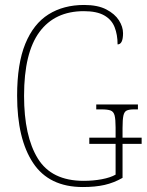

<svg xmlns="http://www.w3.org/2000/svg" viewBox="-20 -744 591 774"><path d="M314 10Q178 10 113.5 -87Q49 -184 49 -358Q49 -487 82 -567.5Q115 -648 175.5 -686Q236 -724 319 -724Q374 -724 408.5 -706Q443 -688 459.5 -662Q476 -636 476 -610Q476 -565 454 -565Q454 -604 442 -634.5Q430 -665 400 -682Q370 -699 318 -699Q201 -699 139 -615Q77 -531 77 -358Q77 -195 132.5 -105Q188 -15 317 -15Q356 -15 390.5 -21.5Q425 -28 446 -40V-164H340V-189H446V-230Q446 -263 442 -278.5Q438 -294 426 -298.5Q414 -303 390 -303H368V-323H536V-303H520Q501 -303 491 -298.5Q481 -294 477.5 -278Q474 -262 474 -228V-189H551V-164H474V-27Q439 -7 401.5 1.5Q364 10 314 10Z"/></svg>

Font: Noto Serif Condensed Thin
Style: Regular
Weight: 100
Width: 3
Designer: Monotype Design Team
Foundry: Monotype Imaging Inc.
Version: Version 2.013; ttfautohint (v1.8.4.7-5d5b)